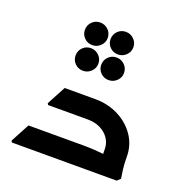

<svg xmlns="http://www.w3.org/2000/svg" viewBox="-113 -718 799 823"><g transform="rotate(20 286.5 -306.5)"><path d="M411 -110Q411 -136 396.5 -157.5Q382 -179 357 -191.5Q332 -204 300 -204H153V-215L163 -297H300Q357 -297 405 -273Q453 -249 482 -206.5Q511 -164 511 -110ZM27 0 23 -7 69 -93H208V0ZM69 0V-93H320Q345 -93 369.5 -91.5Q394 -90 410 -88Q426 -86 426 -86V0ZM118 -204 114 -211 160 -297H278V-204ZM421 0Q418 -22 414.5 -49.5Q411 -77 411 -110H511Q511 -79 514 -55Q517 -31 520 -14L505 0ZM208 -393Q186 -393 171 -408Q156 -423 156 -444Q156 -466 171 -481Q186 -496 208 -496Q229 -496 244.5 -481Q260 -466 260 -444Q260 -423 244.5 -408Q229 -393 208 -393ZM208 -510Q186 -510 171 -525Q156 -540 156 -561Q156 -583 171 -598Q186 -613 208 -613Q229 -613 244.5 -598Q260 -583 260 -561Q260 -540 244.5 -525Q229 -510 208 -510ZM325 -393Q303 -393 288 -408Q273 -423 273 -444Q273 -466 288 -481Q303 -496 325 -496Q346 -496 361.5 -481Q377 -466 377 -444Q377 -423 361.5 -408Q346 -393 325 -393ZM325 -510Q303 -510 288 -525Q273 -540 273 -561Q273 -583 288 -598Q303 -613 325 -613Q346 -613 361.5 -598Q377 -583 377 -561Q377 -540 361.5 -525Q346 -510 325 -510Z"/></g></svg>

Font: Fustat SemiBold
Style: Regular
Weight: 600
Designer: Mohamed Gaber, Khaled Hosny, Laura Garcia Mut
Foundry: Kief Type Foundry, Alif Type Foundry, Hard Type Foundry
Version: Version 1.007